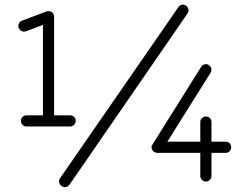

<svg xmlns="http://www.w3.org/2000/svg" viewBox="-20 -756 1004 809"><path d="M92 -223Q82 -223 75 -230Q68 -237 68 -247Q68 -257 75 -263.5Q82 -270 92 -270H161V-651L89 -624Q68 -619 59 -638L58 -639Q56 -650 60.5 -658.5Q65 -667 73 -669L176 -708Q187 -711 199 -705Q208 -696 208 -685V-270H275Q285 -270 292 -263.5Q299 -257 299 -247Q299 -237 292 -230Q285 -223 275 -223ZM240 28Q232 23 229.5 13Q227 3 233 -5L731 -725Q737 -734 746.5 -736Q756 -738 764 -732Q772 -726 774 -716.5Q776 -707 770 -699L273 22Q267 30 257.5 32Q248 34 240 28ZM848 9Q838 9 831 2Q824 -5 824 -14V-112H642Q630 -112 622 -124Q614 -137 623 -148L828 -475Q833 -483 843 -485Q853 -487 860 -482Q871 -474 871 -462Q871 -458 870 -455Q869 -452 867 -449L685 -159H824V-242Q824 -252 831 -258.5Q838 -265 848 -265Q858 -265 864.5 -258.5Q871 -252 871 -242V-159H931Q941 -159 947.5 -152.5Q954 -146 954 -136Q954 -126 947.5 -119Q941 -112 931 -112H871V-14Q871 -5 864 2Q857 9 848 9Z"/></svg>

Font: Zen Kurenaido
Style: Regular
Weight: 400
Designer: Yoshimichi Ohira
Foundry: Positype
Version: Version 1.001